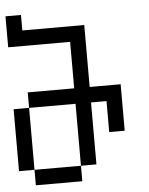

<svg xmlns="http://www.w3.org/2000/svg" viewBox="-51 -730 601 772"><g transform="rotate(-5 250.0 -344.0)"><path d="M62.5 -625H312.5V-375H437.5V-187.5H375V-312.5H312.5V-62.5H250V-312.5H62.5V-375H250V-562.5H0V-687.5H62.5ZM0 -312.5H62.5V-62.5H0ZM62.5 -62.5H250V0H62.5Z"/></g></svg>

Font: 寒蝉点阵体 16px
Style: Regular
Weight: 400
Designer: Designed by Warren2060
Foundry: ChillType
Version: Version 1.000